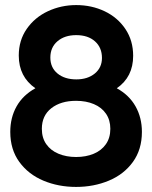

<svg xmlns="http://www.w3.org/2000/svg" viewBox="-20 -727 600 757"><path d="M20.5 -207Q20.5 -263.5 45.5 -307.8Q70.5 -352 119.5 -379Q54 -424.5 54 -508Q54 -568 85.5 -613.2Q117 -658.5 169 -682.8Q221 -707 280.5 -707Q341.5 -707 392.8 -682.5Q444 -658 474.5 -612.5Q505 -567 505 -507Q505 -423.5 440.5 -379Q489.5 -352 514.5 -307.5Q539.5 -263 539.5 -207Q539.5 -137.5 504 -88.5Q468.5 -39.5 409.2 -14.8Q350 10 280 10Q210 10 151 -14.8Q92 -39.5 56.2 -88.5Q20.5 -137.5 20.5 -207ZM280 -108Q319 -108 349.5 -120.8Q380 -133.5 397.5 -158.5Q415 -183.5 415 -219Q415 -253.5 398 -278.5Q381 -303.5 350.2 -316.5Q319.5 -329.5 280 -329.5Q219.5 -329.5 182.2 -300.2Q145 -271 145 -219Q145 -183.5 162.5 -158.5Q180 -133.5 210.8 -120.8Q241.5 -108 280 -108ZM281 -414Q325.5 -414 353.8 -437.2Q382 -460.5 382 -498.5Q382 -539.5 354.5 -564Q327 -588.5 280.5 -588.5Q235 -588.5 206.8 -564.5Q178.5 -540.5 178.5 -500Q178.5 -460.5 206.8 -437.2Q235 -414 281 -414Z"/></svg>

Font: HK Grotesk
Style: Bold
Weight: 700
Designer: Alfredo Marco Pradil
Foundry: Hanken Design Co.
Version: Version 3.001